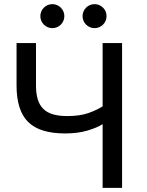

<svg xmlns="http://www.w3.org/2000/svg" viewBox="-20 -908 710 928"><path d="M476 0V-308Q450 -291 403 -277Q356 -263 295 -263Q172 -263 116 -318.5Q60 -374 60 -495V-700H154V-495Q154 -456 162.5 -428Q171 -400 189 -382Q207 -364 236 -355.5Q265 -347 305 -347Q367 -347 408.5 -362Q450 -377 476 -394V-700H570V0ZM233 -772Q221 -772 210.5 -776.5Q200 -781 192 -789Q184 -797 179.5 -807.5Q175 -818 175 -830Q175 -842 179.5 -852.5Q184 -863 192 -871Q200 -879 210.5 -883.5Q221 -888 233 -888Q245 -888 255.5 -883.5Q266 -879 274 -871Q282 -863 286.5 -852.5Q291 -842 291 -830Q291 -818 286.5 -807.5Q282 -797 274 -789Q266 -781 255.5 -776.5Q245 -772 233 -772ZM437 -772Q425 -772 414.5 -776.5Q404 -781 396 -789Q388 -797 383.5 -807.5Q379 -818 379 -830Q379 -842 383.5 -852.5Q388 -863 396 -871Q404 -879 414.5 -883.5Q425 -888 437 -888Q449 -888 459.5 -883.5Q470 -879 478 -871Q486 -863 490.5 -852.5Q495 -842 495 -830Q495 -818 490.5 -807.5Q486 -797 478 -789Q470 -781 459.5 -776.5Q449 -772 437 -772Z"/></svg>

Font: Golos Text VF
Style: Regular
Weight: 400
Designer: A.Korolkova, Vitaly Kuzmin
Foundry: ParaType Ltd
Version: Version 2.003